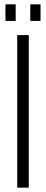

<svg xmlns="http://www.w3.org/2000/svg" viewBox="-20 -861 210 881"><path d="M5 -841V-765H52V-841ZM119 -841V-765H166V-841ZM59 -700V0H112V-700Z"/></svg>

Font: Modon Arabic
Style: Regular
Weight: 400
Designer: Ahmedzaza
Foundry: Ahmedzaza
Version: Version 2.010